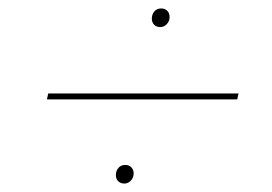

<svg xmlns="http://www.w3.org/2000/svg" viewBox="-20 -544 644 454"><path d="M544 -323 541 -309H91L94 -323ZM274 -110Q265 -110 259.5 -115.5Q254 -121 254 -130Q254 -140 260 -147Q266 -154 276 -154Q285 -154 290.5 -148.5Q296 -143 296 -134Q296 -124 289.5 -117Q283 -110 274 -110ZM359 -480Q350 -480 344.5 -485.5Q339 -491 339 -500Q339 -510 345 -517Q351 -524 361 -524Q370 -524 375.5 -518.5Q381 -513 381 -504Q381 -494 374.5 -487Q368 -480 359 -480Z"/></svg>

Font: Kantumruy Pro Thin
Style: Italic
Weight: 250
Italic angle: -13°
Version: Version 1.002